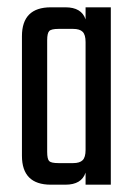

<svg xmlns="http://www.w3.org/2000/svg" viewBox="-20 -505 368 525"><path d="M214 -485H283V0H214V-33Q203 0 159 0H119Q40 0 40 -79V-406Q40 -485 119 -485H159Q203 -485 214 -452ZM140 -59H180Q198 -59 206 -67Q214 -75 214 -95V-390Q214 -410 206 -418Q198 -426 180 -426H140Q120 -426 114.5 -420Q109 -414 109 -395V-90Q109 -70 114.5 -64.5Q120 -59 140 -59Z"/></svg>

Font: Teko Light
Style: Regular
Weight: 300
Designer: Manushi Parikh, Jonny Pinhorn
Foundry: Indian Type Foundry
Version: Version 1.105;PS 1.0;hotconv 1.0.78;makeotf.lib2.5.61930; tt